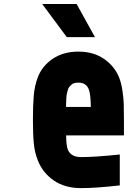

<svg xmlns="http://www.w3.org/2000/svg" viewBox="-20 -937 707 967"><path d="M458.3 -750H316.4L192.7 -916.7H365.9ZM375 -677.1Q450.5 -677.1 503.9 -640.3Q557.3 -603.5 580.1 -546.2Q591.1 -518.2 596.7 -480.5Q602.2 -442.7 603.2 -413.7Q604.2 -384.8 604.2 -333.3V-255.2H313.2Q313.2 -201.8 322.9 -180.3Q339.8 -145.8 388 -145.8Q459 -145.8 583.3 -158.9V-3.3Q464.8 10.4 388 10.4Q307.3 10.4 252 -27.3Q196.6 -65.1 171.9 -125.7Q154.9 -166.7 150.4 -213.5Q145.8 -260.4 145.8 -333.3Q145.8 -408.2 150.1 -456.7Q154.3 -505.2 169.9 -546.2Q191.4 -604.2 245.1 -640.6Q298.8 -677.1 375 -677.1ZM375 -520.8Q363.9 -520.8 354.8 -518.6Q345.7 -516.3 339.5 -510.1Q333.3 -503.9 328.8 -499Q324.2 -494.1 321.3 -482.7Q318.4 -471.4 316.7 -464.8Q315.1 -458.3 314.1 -443Q313.2 -427.7 313.2 -421.5Q313.2 -415.4 312.5 -398.4H437.5Q436.2 -465.5 427.1 -487Q414.1 -520.8 375 -520.8Z"/></svg>

Font: Monoid
Style: Bold
Weight: 700
Width: 4
Designer: Andreas Larsen (@larsenwork)
Version: Version 0.61